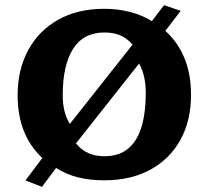

<svg xmlns="http://www.w3.org/2000/svg" viewBox="-20 -686 809 744"><path d="M142.6 38.1 78.6 13.2 144 -73.7Q48.3 -162.6 48.3 -316.9Q48.3 -416 89.1 -491.5Q129.9 -566.9 205.1 -609.4Q280.3 -651.9 384.3 -651.9Q436.5 -651.9 484.1 -639.6Q531.7 -627.4 568.4 -604L615.7 -666L680.2 -644L620.6 -566.4Q668 -524.4 694.1 -462.4Q720.2 -400.4 720.2 -317.4Q720.2 -218.8 679.2 -144.3Q638.2 -69.8 562.7 -28.6Q487.3 12.7 384.3 12.7Q328.1 12.7 282.2 1.2Q236.3 -10.3 197.3 -35.2ZM384.3 -80.6Q442.4 -80.6 477.8 -111.1Q513.2 -141.6 529.1 -196.8Q544.9 -252 544.9 -325.7Q544.9 -394 519 -439.9L274.4 -130.4Q314 -80.6 384.3 -80.6ZM250.5 -205.6 493.7 -513.2Q471.2 -538.6 445.3 -549.3Q419.4 -560.1 384.8 -560.1Q303.7 -560.1 263.4 -497.1Q223.1 -434.1 223.1 -316.9Q223.1 -285.2 229.2 -258.3Q235.4 -231.4 250.5 -205.6Z"/></svg>

Font: Kameron
Style: Regular
Weight: 400
Designer: Vernon Adams
Foundry: Vernon Adams
Version: Version 1.100